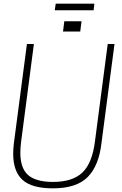

<svg xmlns="http://www.w3.org/2000/svg" viewBox="-20 -1020 666 1048"><path d="M269 8Q153 8 102.5 -38.5Q52 -85 52 -181Q52 -208 56 -240L127 -780H165L95 -245Q91 -212 91 -186Q91 -101 134 -64Q177 -27 269 -27Q376 -27 429.5 -78Q483 -129 498 -246L568 -780H605L534 -240Q520 -116 459 -54Q398 8 269 8ZM380 -848H324L331 -904H388ZM418 -848H361L369 -904H425ZM491 -964H279L284 -1000H495Z"/></svg>

Font: Tanohe Sans ExtraLight
Style: Italic
Weight: 200
Designer: Village Type and Design LLC & Cristiano Sobral
Foundry: Cooper Hewitt Smithsonian Design Museum
Version: Version 1.00;September 29, 2021;FontCreator 13.0.0.2655 64-b